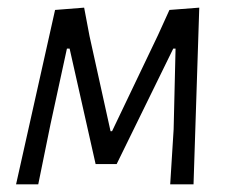

<svg xmlns="http://www.w3.org/2000/svg" viewBox="-20 -482 607 502"><path d="M22 0 124 -456 200 -462 214 -388 269 -139H273L393 -390L423 -456L501 -462L486 0H425L434 -144L439 -355H433L285 -53H230L162 -355H155L112 -157L80 0Z"/></svg>

Font: Alegreya Sans
Style: Italic
Weight: 400
Italic angle: -7°
Designer: Juan Pablo del Peral
Foundry: Huerta Tipografica
Version: Version 2.007